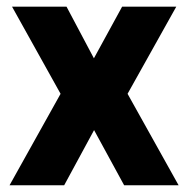

<svg xmlns="http://www.w3.org/2000/svg" viewBox="-20 -548 552 568"><path d="M176.8 -528.3 257.8 -375.5 341.3 -528.3H501.5L357.4 -270.5L508.3 0H347.2L258.3 -163.1L169.9 0H8.3L159.2 -270.5L15.6 -528.3Z"/></svg>

Font: Vazirmatn UI FD ExtraBold
Style: Regular
Weight: 800
Designer: Saber Rastikerdar
Foundry: Saber Rastikerdar
Version: Version 33.003